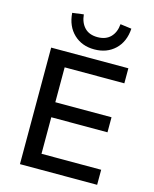

<svg xmlns="http://www.w3.org/2000/svg" viewBox="-136 -1032 900 1122"><g transform="rotate(15 314.5 -471.0)"><path d="M95 0V-705H562V-614H201V-403H541V-312H201V-91H562V0ZM340 -760Q265 -760 216 -806.5Q167 -853 161 -933L229 -942Q234 -892 262 -863Q290 -834 340 -834Q390 -834 418.5 -863Q447 -892 451 -942L519 -933Q514 -853 465 -806.5Q416 -760 340 -760Z"/></g></svg>

Font: Nunito Sans 9pt SemiBold
Style: Regular
Weight: 600
Version: Version 3.101;gftools[0.9.27]